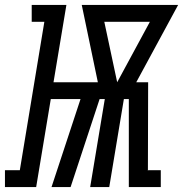

<svg xmlns="http://www.w3.org/2000/svg" viewBox="-84 -755 739 775"><path d="M-64 0V-68H-4L95 -667H44V-735H184L132 -423H311L246 -735H635L466 -423H514L513 -65L514 -68H565V0H436V-355H416L357 0H280L339 -355H318L201 0H124L241 -355H121L62 0ZM389 -423 521 -667H337Z"/></svg>

Font: Iosevka Curly Slab ExObl
Style: Regular
Weight: 400
Width: 7
Italic angle: -9°
Monospace: yes
Designer: Belleve Invis
Foundry: Belleve Invis
Version: Version 11.1.0; ttfautohint (v1.8.3)